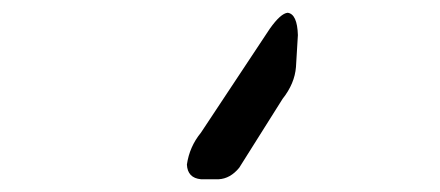

<svg xmlns="http://www.w3.org/2000/svg" viewBox="-20 -708 690 301"><path d="M323 -427H295Q274 -429 273 -450Q277 -478 295 -500L403 -663Q420 -687 431 -688Q446 -686 447 -653L444 -603Q442 -577 423 -553L355 -445Q341 -428 323 -427Z"/></svg>

Font: Segment14
Style: Regular
Weight: 400
Monospace: yes
Designer: Paul Flo Williams
Foundry: His Deeds Are Dust
Version: Version 1.002